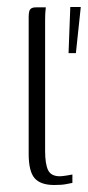

<svg xmlns="http://www.w3.org/2000/svg" viewBox="-20 -526 251 549"><path d="M135 3Q96 3 79 -16.5Q62 -36 62 -86V-477Q62 -487 63.5 -493Q65 -499 69.5 -502Q74 -505 84 -505H111Q111 -504 110 -494.5Q109 -485 109 -468V-95Q109 -57 117.5 -39.5Q126 -22 151 -22Q157 -22 170 -24Q183 -26 187 -27V-3Q181 -2 169 0.5Q157 3 135 3ZM176 -374 181 -506H211L197 -374Z"/></svg>

Font: Genos Light
Style: Regular
Weight: 300
Designer: Robert E. Leuschke
Foundry: Robert E. Leuschke
Version: Version 1.010